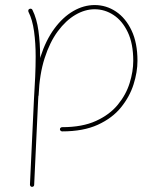

<svg xmlns="http://www.w3.org/2000/svg" viewBox="-20 -517 644 757"><path d="M216.3 -7.3Q216.3 -3.9 219 -1.5Q221.7 1 225.1 1Q308.6 1 365.7 -25.1Q422.9 -51.3 457 -93.5Q491.2 -135.7 506.6 -184.3Q522 -232.9 522 -277.3Q522 -347.7 498.8 -396.7Q475.6 -445.8 437.3 -471.4Q398.9 -497.1 353 -497.1Q310.1 -497.1 269 -473.4Q228 -449.7 194.3 -404.1Q160.6 -358.4 139.6 -292.7Q118.7 -227.1 115.2 -142.6Q115.2 -139.2 117.4 -136.5Q119.6 -133.8 123 -133.8Q127 -133.8 129.6 -136Q132.3 -138.2 132.3 -141.6Q135.7 -224.6 156 -287.8Q176.3 -351.1 208 -393.8Q239.7 -436.5 277.3 -458.5Q314.9 -480.5 353 -480.5Q393.1 -480.5 427.7 -457.8Q462.4 -435.1 483.9 -389.9Q505.4 -344.7 505.4 -277.3Q505.4 -235.4 491.2 -189.7Q477.1 -144 444.8 -104.5Q412.6 -64.9 358.6 -40.3Q304.7 -15.6 225.1 -15.6Q221.7 -15.6 219 -13.4Q216.3 -11.2 216.3 -7.3ZM106 219.7Q109.9 219.7 112.3 217.5Q114.7 215.3 114.7 211.9L130.4 -123Q133.3 -169.9 135.7 -212.9Q138.2 -255.9 138.2 -294.4Q138.2 -347.2 131.6 -395.5Q125 -443.8 107.9 -478Q106.4 -481.4 103 -482.4Q99.6 -483.4 96.2 -481.9Q92.8 -480.5 91.8 -477.1Q90.8 -473.6 92.3 -470.2Q107.9 -439.5 114.3 -393.1Q120.6 -346.7 120.6 -294.4Q120.6 -256.3 118.7 -213.6Q116.7 -170.9 113.8 -124L98.1 210.9Q98.1 214.4 100.3 217Q102.5 219.7 106 219.7Z"/></svg>

Font: Mikhak VF
Style: Regular
Weight: 100
Designer: Amin Abedi
Version: Version 3.001